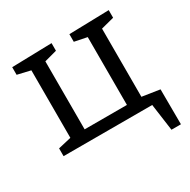

<svg xmlns="http://www.w3.org/2000/svg" viewBox="-156 -678 972 983"><g transform="rotate(-30 330.0 -186.5)"><path d="M638 -48 639 159H583L561 0H37V-46L114 -64V-463L37 -481V-526L273 -532V-487L199 -467V-65H449V-466L375 -481V-526L611 -532V-487L534 -467V-64Z"/></g></svg>

Font: Bitter Pro
Style: Regular
Weight: 400
Designer: Sol Matas, and Bitter project Authors
Foundry: Sol Matas
Version: Version 1.010